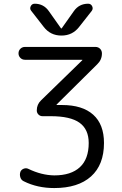

<svg xmlns="http://www.w3.org/2000/svg" viewBox="-20 -999 640 1007"><path d="M299.8 -850.6Q300.8 -849.6 301.8 -849.6Q302.7 -849.6 303.7 -850.6L367.2 -940.4Q394.5 -979.5 442.4 -979.5Q457 -979.5 463.4 -966.3Q469.7 -953.1 460.9 -941.4L395.5 -858.4Q360.4 -812.5 302.7 -812.5H301.8Q244.1 -812.5 209 -858.4L143.6 -942.4Q134.8 -953.1 141.1 -966.3Q147.5 -979.5 162.1 -979.5Q209 -979.5 236.3 -940.4ZM445.3 -249Q445.3 -320.3 397.5 -355Q349.6 -389.6 246.1 -389.6H203.1Q190.4 -389.6 181.6 -398.4Q172.9 -407.2 172.9 -419.9Q172.9 -451.2 195.3 -472.7L411.1 -682.6Q412.1 -683.6 412.1 -684.6Q412.1 -685.5 411.1 -685.5H111.3Q96.7 -685.5 86.9 -695.3Q77.1 -705.1 77.1 -719.2Q77.1 -733.4 86.9 -743.2Q96.7 -752.9 111.3 -752.9H480.5Q495.1 -752.9 504.9 -743.2Q514.6 -733.4 514.6 -718.8Q514.6 -685.5 490.2 -662.1L277.3 -451.2Q276.4 -450.2 276.4 -449.2Q276.4 -448.2 277.3 -448.2H305.7Q412.1 -448.2 468.8 -397.5Q525.4 -346.7 525.4 -249Q525.4 -134.8 457.5 -73.7Q389.6 -12.7 264.6 -12.7Q175.8 -12.7 105.5 -47.9Q91.8 -53.7 86.9 -68.4Q82 -83 86.9 -97.7Q91.8 -109.4 104.5 -114.3Q117.2 -119.1 128.9 -113.3Q197.3 -80.1 264.6 -79.1Q352.5 -79.1 398.9 -122.1Q445.3 -165 445.3 -249Z"/></svg>

Font: Gen Jyuu Gothic Normal
Style: Regular
Weight: 300
Designer: [Source Han Sans]
Ryoko NISHIZUKA  (kana & ideographs); Paul D. Hunt (Latin, Greek & Cyrillic); Wenlong ZHANG  (bopomofo
Version: Version 1.002.20150607